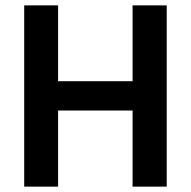

<svg xmlns="http://www.w3.org/2000/svg" viewBox="-20 -694 710 714"><path d="M600 0H473V-283H196V0H70V-674H196V-392H473V-674H600Z"/></svg>

Font: Hind Siliguri SemiBold
Style: Regular
Weight: 600
Designer: Jyotish Sonowal
Foundry: Indian Type Foundry
Version: Version 1.001;PS 1.0;hotconv 1.0.86;makeotf.lib2.5.63406; tt